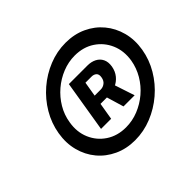

<svg xmlns="http://www.w3.org/2000/svg" viewBox="-133 -914 923 923"><g transform="rotate(-45 328.5 -453.0)"><path d="M311 -168.9Q252.4 -168.9 204.6 -191.2Q156.7 -213.4 124.3 -252.4Q91.8 -291.5 78.4 -343Q64.9 -394.5 74.7 -453.1Q84.5 -511.7 115 -563.2Q145.5 -614.7 190.9 -653.8Q236.3 -692.9 291.5 -715.1Q346.7 -737.3 405.3 -737.3Q464.4 -737.3 512.2 -715.1Q560.1 -692.9 592.5 -653.8Q625 -614.7 638.7 -563.2Q652.3 -511.7 642.6 -453.1Q632.8 -394.5 602.3 -343Q571.8 -291.5 526.1 -252.4Q480.5 -213.4 425.3 -191.2Q370.1 -168.9 311 -168.9ZM323.7 -243.7Q367.2 -243.7 408 -260Q448.7 -276.4 482.4 -304.9Q516.1 -333.5 538.6 -371.6Q561 -409.7 568.4 -453.1Q577.6 -511.2 557.1 -558.6Q536.6 -606 493.9 -634.3Q451.2 -662.6 393.1 -662.6Q350.1 -662.6 309.3 -646.2Q268.6 -629.9 234.9 -601.1Q201.2 -572.3 178.7 -534.4Q156.2 -496.6 149.4 -453.1Q139.6 -395.5 159.9 -347.9Q180.2 -300.3 223.1 -272Q266.1 -243.7 323.7 -243.7ZM386.2 -323.7 350.1 -444.8H421.9L461.9 -323.7ZM233.4 -323.7 276.4 -585.4H402.8Q428.7 -585.4 448.5 -575.2Q468.3 -564.9 477.5 -545.7Q486.8 -526.4 482.4 -498.5Q477.5 -470.7 461.4 -450.9Q445.3 -431.2 421.6 -420.9Q397.9 -410.6 370.6 -410.6H287.1L294.9 -458.5H366.7Q381.8 -458.5 394.5 -468.3Q407.2 -478 410.2 -497.1Q413.6 -516.1 404.1 -524.9Q394.5 -533.7 379.4 -533.7H337.4L302.2 -323.7Z"/></g></svg>

Font: Inter 18pt
Style: Bold Italic
Weight: 700
Italic angle: -9.3988°
Designer: Rasmus Andersson
Foundry: rsms
Version: Version 4.001;git-66647c0bb